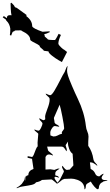

<svg xmlns="http://www.w3.org/2000/svg" viewBox="-203 -1393 833 1452"><path d="M127.9 -1009.3Q127.9 -1014.2 113 -1025.4Q98.1 -1036.6 98.1 -1041.5Q98.1 -1048.8 79.8 -1058.6Q61.5 -1068.4 43.5 -1077.6Q25.4 -1086.9 25.4 -1094.2Q25.4 -1129.9 -38.1 -1159.2Q-38.1 -1162.6 -48.3 -1163.6L-89.4 -1162.6Q-95.2 -1154.3 -103.5 -1154.3Q-108.4 -1154.3 -118.7 -1124L-128.4 -1127.9Q-125 -1149.4 -125 -1175.8Q-130.4 -1214.4 -153.8 -1235.4Q-158.7 -1241.2 -158.7 -1245.1L-182.6 -1262.2L-173.8 -1271.5L-151.4 -1255.4Q-151.4 -1278.3 -128.9 -1278.3L-113.8 -1277.8Q-121.1 -1277.8 -123 -1368.2L-116.7 -1372.6Q-91.8 -1349.1 -91.8 -1341.3Q-91.8 -1338.4 -76.2 -1333.5L-1.5 -1279.3H-2.9L-3.4 -1270.5Q40.5 -1238.3 40.5 -1194.3Q45.4 -1178.2 118.7 -1152.8Q124 -1153.8 171.9 -1156.2L173.3 -1149.9Q147 -1136.7 130.9 -1134.3Q134.8 -1130.4 135.7 -1116.7L157.2 -1097.7Q153.3 -1090.3 213.4 -1090.3Q213.9 -1090.3 221.2 -1101.6Q228.5 -1112.8 240.2 -1137.2L257.8 -1128.9Q238.3 -1088.4 238.3 -1062Q241.2 -1051.3 259.5 -1034.2Q277.8 -1017.1 282.2 -1017.1L304.2 -1000L265.1 -923.8L239.7 -938Q214.4 -952.6 189 -972.9Q163.6 -993.2 163.6 -1004.4ZM567.4 -41Q572.8 -31.7 590.8 -31.2Q608.9 -30.8 610.4 -27.8Q610.4 -25.9 597.7 -24.7Q585 -23.4 580.6 -21.5Q576.2 -19.5 574.2 -17.1Q572.3 -14.6 565.7 -12Q559.1 -9.3 553 0.2Q546.9 9.8 545.9 17.6Q544.4 38.1 537.1 38.1Q527.8 38.1 511.2 19Q494.6 0 483.4 -20L459 -5.9Q446.3 0.5 445.8 18.1Q445.3 35.6 436 39.1Q436 -14.6 381.3 -33.2Q356 -42 336.7 -42Q317.4 -42 283.2 -40L267.1 -33.2Q265.6 -32.7 256.8 -24.4Q232.4 -2.9 223.1 -2.9L227.1 -6.8H226.1Q224.1 -6.8 207.5 -21.5Q190.9 -36.1 185.1 -36.1L114.3 -32.2Q99.1 -19.5 69.3 -14.2Q62 -1 36.9 4.9Q11.7 10.7 -20 15.1Q-51.8 19.5 -61.3 24.7Q-70.8 29.8 -74.2 29.8Q-77.6 29.8 -79.6 28.8Q-52.7 13.2 -38.6 -2L-21 -27.8Q-17.1 -32.7 -15.4 -46.9Q-13.7 -61 -10.7 -64Q-12.7 -45.9 -12.7 -36.9Q-12.7 -27.8 -10.7 -25.9V-36.1Q-10.7 -66.9 11.2 -67.9Q11.2 -102.5 50.3 -115.2L39.1 -191.9L5.4 -200.2L6.3 -211.9Q33.7 -206.1 38.1 -206.1Q45.4 -206.1 52 -222.2Q58.6 -238.3 66.2 -258.8Q73.7 -279.3 82 -286.1Q81.1 -295.9 81.1 -314L86.4 -379.9Q86.4 -384.8 72 -395Q57.6 -405.3 57.1 -412.1V-414.1Q79.1 -404.8 88.1 -404.8Q97.2 -404.8 107.7 -427.2Q118.2 -449.7 118.2 -457.8Q118.2 -465.8 106.4 -476.6Q91.3 -491.2 95.2 -499Q119.6 -483.9 125.7 -483.9Q131.8 -483.9 139.2 -491.2Q138.2 -495.1 138.2 -510.5Q138.2 -525.9 155.3 -569.6Q172.4 -613.3 172.4 -638.2L171.4 -649.9Q171.4 -653.8 157.5 -665.3Q143.6 -676.8 143.1 -683.1V-685.1Q169.4 -672.9 176.3 -672.9Q188 -672.9 208.5 -707Q229 -741.2 252.2 -787.1Q275.4 -833 281 -840.3Q286.6 -847.7 290 -858.9Q300.8 -890.6 308.1 -894Q304.2 -871.1 304.2 -857.7Q304.2 -844.2 311.5 -820.1Q318.8 -795.9 342.3 -741.2Q365.7 -686.5 385.3 -646Q435.1 -542.5 446.3 -441.9Q448.7 -417 457.5 -397.9Q466.3 -378.9 466.3 -359.9L464.4 -320.8V-290Q494.6 -248 503.4 -188Q506.3 -172.9 519.3 -160.4Q532.2 -147.9 532.2 -141.1L533.2 -138.2Q501.5 -165 485.4 -165H477.1L482.4 -115.2Q506.8 -104.5 516.6 -81.1Q525.4 -59.1 548.3 -59.1Q549.3 -59.1 561 -69.1Q572.8 -79.1 582 -79.1Q565.4 -56.6 565.4 -51.3Q565.4 -45.9 567.4 -42ZM303.2 -107.9 309.1 -108.9 324.2 -110.8 352.1 -142.1 346.2 -230Q329.1 -242.2 320.1 -267.8Q311 -293.5 311 -305.7Q311 -317.9 311.5 -319.8Q312 -321.8 312 -323.2L297.4 -301.8Q293.5 -296.4 293.5 -292.5Q293.5 -288.6 297.9 -277.8Q302.2 -267.1 302.2 -259.5Q302.2 -252 299.3 -249Q285.2 -272.5 278.6 -278.3Q272 -284.2 262.2 -284.2H153.3L160.2 -256.8Q161.6 -251 179.4 -237.8Q197.3 -224.6 198.2 -216.8Q177.2 -225.1 167.7 -225.1Q158.2 -225.1 150.4 -219.2L141.1 -206.1V-110.8L178.2 -112.8L208 -107.9Q210.4 -107.9 221.4 -113Q232.4 -118.2 239.3 -118.2Q246.1 -118.2 248 -117.2Q229 -105.5 222.9 -99.4Q216.8 -93.3 215.3 -85.9V-75.2L214.4 -71.8Q214.4 -64.9 221.7 -64.5Q237.3 -63.5 244.1 -48.8Q222.2 -56.2 215.6 -56.2Q209 -56.2 209 -47.9Q211.4 -36.1 231.4 -11.2Q248.5 -29.3 252.9 -40Q257.3 -50.8 268.8 -71.8Q280.3 -92.8 280.3 -96.7Q280.3 -100.6 273.2 -112.8Q266.1 -125 266.1 -130.1Q266.1 -135.3 270 -139.2Q291 -107.9 303.2 -107.9ZM241.2 -435.1 212.4 -439.9Q202.1 -439.9 193.4 -427.7Q177.2 -405.8 177.2 -389.4Q177.2 -373 178.2 -369.1L200.2 -360.8Q218.8 -360.8 231.4 -367.9Q244.1 -375 250 -377L266.1 -381.8Q264.2 -385.7 264.2 -390.6Q264.2 -395.5 273.2 -406.2Q282.2 -417 282.2 -421.9Q282.2 -441.9 269 -509.5Q255.9 -577.1 248 -601.1L205.1 -502.9V-493.2Q207 -491.2 209 -473.1V-469.2Q210.9 -457 232.4 -448.2Q244.6 -439.9 245.1 -437Q245.1 -435.1 241.2 -435.1Z"/></svg>

Font: Eater
Style: Regular
Weight: 400
Version: Version 001.002